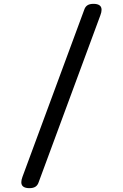

<svg xmlns="http://www.w3.org/2000/svg" viewBox="-20 -850 640 1000"><path d="M97 71 419 -800Q424 -815 435.5 -822.5Q447 -830 467 -830Q487 -830 498 -822.5Q509 -815 509 -799Q509 -793 507.5 -786Q506 -779 503 -771L181 100Q176 115 164.5 122.5Q153 130 133 130Q113 130 102 122.5Q91 115 91 99Q91 93 92.5 86Q94 79 97 71Z"/></svg>

Font: Maple Mono Normal
Style: Regular
Weight: 400
Monospace: yes
Designer: subframe7536
Version: Version 7.000